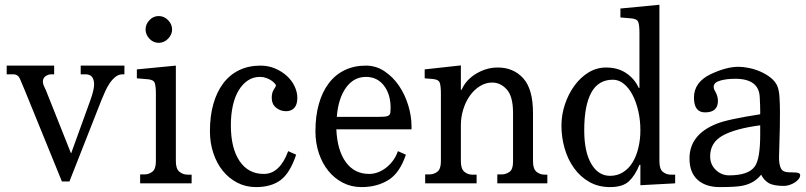

<svg xmlns="http://www.w3.org/2000/svg" viewBox="-20 -762 3349 798"><path d="M7.8 -489.3H205.1V-453.1H192.4Q180.7 -453.1 169.4 -445.3Q158.2 -437.5 158.2 -422.9Q158.2 -414.1 162.6 -404.3Q167 -394.5 170.9 -386.7L275.4 -124L356.4 -347.7Q371.1 -389.6 371.1 -411.1Q371.1 -430.7 362.8 -441.9Q354.5 -453.1 335.9 -453.1H315.4V-489.3H497.1V-453.1H489.3Q473.6 -453.1 460.4 -442.9Q447.3 -432.6 436.5 -417Q425.8 -401.4 417.5 -382.8Q409.2 -364.3 402.3 -347.7L268.6 -7.8H237.3L83 -386.7Q71.3 -415 63 -434.1Q54.7 -453.1 35.2 -453.1H7.8Z M695.3 -639.6Q695.3 -618.2 678.7 -601.1Q662.1 -584 639.6 -584Q617.2 -584 601.1 -601.1Q585 -618.2 585 -639.6Q585 -661.1 601.1 -678.2Q617.2 -695.3 639.6 -695.3Q662.1 -695.3 678.7 -678.2Q695.3 -661.1 695.3 -639.6ZM710.9 -91.8Q710.9 -59.6 726.1 -47.9Q741.2 -36.1 758.8 -36.1H776.4V0H562.5V-37.1H581.1Q598.6 -37.1 613.3 -48.3Q627.9 -59.6 627.9 -91.8V-373Q627.9 -401.4 623.5 -416Q619.1 -430.7 594.7 -432.6L548.8 -436.5V-473.6L710.9 -489.3Z M1210.9 -119.1Q1185.5 -43 1146.5 -13.7Q1107.4 15.6 1043.9 15.6Q1002 15.6 966.8 -2.4Q931.6 -20.5 906.2 -51.8Q880.9 -83 866.7 -125.5Q852.5 -168 852.5 -216.8Q852.5 -279.3 866.7 -329.6Q880.9 -379.9 907.7 -415.5Q934.6 -451.2 973.6 -470.2Q1012.7 -489.3 1062.5 -489.3Q1095.7 -489.3 1124 -477.1Q1152.3 -464.8 1172.9 -445.8Q1193.4 -426.8 1204.6 -402.8Q1215.8 -378.9 1215.8 -355.5Q1215.8 -327.1 1203.1 -313.5Q1190.4 -299.8 1168.9 -299.8Q1145.5 -299.8 1127.4 -314.5Q1109.4 -329.1 1109.4 -355.5Q1109.4 -377 1118.2 -390.1Q1127 -403.3 1127 -406.2Q1127 -409.2 1121.6 -415.5Q1116.2 -421.9 1107.4 -427.7Q1098.6 -433.6 1086.4 -438Q1074.2 -442.4 1060.5 -442.4Q1032.2 -442.4 1010.3 -427.7Q988.3 -413.1 972.2 -386.7Q956.1 -360.4 947.8 -323.2Q939.5 -286.1 939.5 -241.2Q939.5 -146.5 975.6 -92.8Q1011.7 -39.1 1076.2 -39.1Q1110.4 -39.1 1135.7 -63.5Q1161.1 -87.9 1177.7 -133.8Z M1667 -119.1Q1641.6 -43 1594.2 -13.7Q1546.9 15.6 1482.4 15.6Q1440.4 15.6 1405.3 -2.4Q1370.1 -20.5 1344.7 -51.8Q1319.3 -83 1305.2 -125.5Q1291 -168 1291 -216.8Q1291 -279.3 1305.2 -329.6Q1319.3 -379.9 1346.2 -415.5Q1373 -451.2 1412.1 -470.2Q1451.2 -489.3 1501 -489.3Q1543 -489.3 1578.1 -465.8Q1613.3 -442.4 1638.2 -405.8Q1663.1 -369.1 1676.8 -324.2Q1690.4 -279.3 1690.4 -237.3V-224.6H1377.9Q1381.8 -136.7 1417.5 -87.9Q1453.1 -39.1 1514.6 -39.1Q1532.2 -39.1 1549.8 -45.4Q1567.4 -51.8 1583.5 -64Q1599.6 -76.2 1612.8 -93.8Q1626 -111.3 1633.8 -133.8ZM1603.5 -313.5Q1603.5 -370.1 1575.7 -406.2Q1547.9 -442.4 1501 -442.4Q1450.2 -442.4 1418 -397.5Q1385.7 -352.5 1379.9 -276.4H1555.7Q1573.2 -276.4 1583 -277.8Q1592.8 -279.3 1597.2 -283.2Q1601.6 -287.1 1602.5 -294.4Q1603.5 -301.8 1603.5 -313.5Z M1895.5 -388.7H1898.4Q1917 -430.7 1959.5 -456.1Q2002 -481.4 2048.8 -481.4Q2114.3 -481.4 2154.8 -436.5Q2195.3 -391.6 2195.3 -292V-91.8Q2195.3 -59.6 2210 -47.9Q2224.6 -36.1 2243.2 -36.1H2254.9V0H2046.9V-37.1H2065.4Q2082 -37.1 2097.2 -47.4Q2112.3 -57.6 2112.3 -88.9V-293Q2112.3 -361.3 2086.4 -390.1Q2060.5 -418.9 2025.4 -418.9Q1999 -418.9 1975.1 -404.3Q1951.2 -389.6 1933.6 -365.2Q1916 -340.8 1905.8 -308.6Q1895.5 -276.4 1895.5 -242.2V-91.8Q1895.5 -59.6 1910.2 -47.9Q1924.8 -36.1 1942.4 -36.1H1960.9V0H1747.1V-37.1H1764.6Q1783.2 -37.1 1797.9 -48.3Q1812.5 -59.6 1812.5 -91.8V-374Q1812.5 -402.3 1808.1 -417Q1803.7 -431.6 1779.3 -433.6L1745.1 -436.5V-473.6L1895.5 -490.2Z M2720.7 -91.8Q2720.7 -58.6 2735.4 -47.4Q2750 -36.1 2767.6 -36.1H2786.1V0L2641.6 7.8V-77.1H2637.7Q2620.1 -33.2 2594.2 -8.8Q2568.4 15.6 2515.6 15.6Q2466.8 15.6 2429.2 -5.9Q2391.6 -27.3 2365.7 -63.5Q2339.8 -99.6 2326.7 -145.5Q2313.5 -191.4 2313.5 -240.2Q2313.5 -284.2 2327.6 -327.1Q2341.8 -370.1 2366.7 -404.8Q2391.6 -439.5 2425.3 -460.4Q2459 -481.4 2499 -481.4Q2548.8 -481.4 2583.5 -457.5Q2618.2 -433.6 2634.8 -396.5H2637.7V-626Q2637.7 -654.3 2633.3 -668.9Q2628.9 -683.6 2604.5 -685.5L2558.6 -689.5V-726.6L2720.7 -742.2ZM2527.3 -430.7Q2466.8 -430.7 2437.5 -377Q2408.2 -323.2 2408.2 -220.7Q2408.2 -130.9 2437.5 -81.1Q2466.8 -31.2 2515.6 -31.2Q2545.9 -31.2 2569.8 -46.4Q2593.8 -61.5 2609.4 -87.4Q2625 -113.3 2633.3 -147.9Q2641.6 -182.6 2641.6 -220.7Q2641.6 -262.7 2632.8 -300.8Q2624 -338.9 2608.9 -367.7Q2593.8 -396.5 2572.8 -413.6Q2551.8 -430.7 2527.3 -430.7Z M3143.6 -36.1Q3115.2 0 3066.4 9.8Q3040 15.6 2971.7 15.6Q2913.1 15.6 2879.4 -14.6Q2845.7 -44.9 2845.7 -103.5Q2845.7 -202.1 2957 -247.1Q2980.5 -256.8 3025.9 -266.6Q3071.3 -276.4 3139.6 -287.1V-300.8Q3139.6 -310.5 3139.2 -324.2Q3138.7 -337.9 3137.7 -357.4Q3134.8 -434.6 3036.1 -434.6Q2999 -434.6 2972.7 -426.8Q2946.3 -418.9 2946.3 -401.4Q2946.3 -391.6 2951.2 -384.8Q2963.9 -363.3 2963.9 -342.8Q2963.9 -294.9 2910.2 -294.9Q2864.3 -294.9 2864.3 -356.4Q2864.3 -419.9 2932.6 -453.1Q2998 -484.4 3049.8 -484.4Q3068.4 -484.4 3092.8 -479.5Q3117.2 -474.6 3140.6 -464.4Q3164.1 -454.1 3182.6 -439.5Q3201.2 -424.8 3210 -406.2Q3217.8 -388.7 3219.7 -359.4Q3221.7 -330.1 3221.7 -295.9Q3221.7 -228.5 3219.7 -176.3Q3217.8 -124 3217.8 -107.4Q3217.8 -77.1 3226.1 -61.5Q3234.4 -45.9 3259.8 -45.9Q3292 -45.9 3298.8 -43Q3305.7 -40 3305.7 -34.2Q3305.7 -25.4 3299.3 -17.6Q3293 -9.8 3283.2 -3.4Q3273.4 2.9 3261.2 6.8Q3249 10.7 3238.3 10.7Q3194.3 10.7 3174.3 -1.5Q3154.3 -13.7 3143.6 -36.1ZM3139.6 -241.2Q3036.1 -227.5 2983.9 -198.7Q2931.6 -169.9 2931.6 -112.3Q2931.6 -78.1 2955.1 -55.7Q2978.5 -33.2 3010.7 -33.2Q3090.8 -33.2 3117.2 -70.3Q3139.6 -101.6 3139.6 -203.1Z"/></svg>

Font: Subtext
Style: Regular
Weight: 400
Designer: Christopher J. Fynn
Foundry: Christopher J. Fynn for DDC
Version: Version 1.000 preliminary